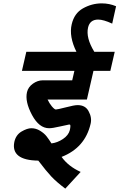

<svg xmlns="http://www.w3.org/2000/svg" viewBox="-20 -940 708 1138"><path d="M394 -169Q400 -198 395 -201Q393 -202 390 -202Q386 -202 334 -190Q291 -180 271 -180Q212 -180 170 -258Q127 -338 140 -394Q147 -424 175 -444Q203 -464 234 -464H408L421 -520H110L136 -633H433Q388 -724 405 -796Q420 -861 471 -890Q524 -920 583 -920Q628 -920 668 -903L645 -800Q593 -824 562 -824Q513 -824 502 -777Q488 -716 539 -633H660L634 -520H534L495 -350H262Q273 -327 287 -310Q303 -291 311 -291Q320 -291 371 -304Q420 -317 440 -317Q486 -317 505 -281Q526 -243 517 -206Q484 -64 345 -10Q385 46 458 79L367 178Q314 138 284 106Q254 74 207 12Q125 11 89.5 -17Q54 -45 65 -99Q74 -140 107 -160Q141 -180 166 -180Q193 -180 217.5 -165Q242 -150 256 -132Q270 -114 285 -90Q320 -94 353 -116Q386 -138 394 -169Z"/></svg>

Font: Miedinger
Style: Bold-Italic
Weight: 700
Italic angle: -13°
Version: Version 001.000